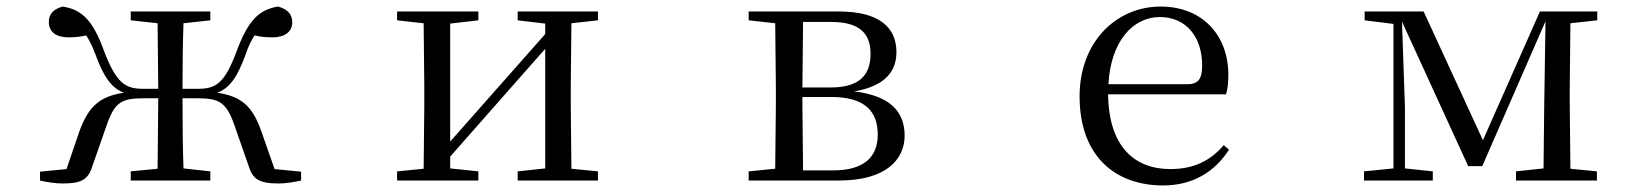

<svg xmlns="http://www.w3.org/2000/svg" viewBox="-20 -551 5040 586"><path d="M379 -489 461 -480 463 -280H416C362 -280 335 -298 298 -394C264 -489 230 -522 171 -531C143 -523 129 -508 129 -484C129 -454 151 -437 189 -437C210 -437 227 -439 243 -443C253 -428 262 -410 272 -383C297 -315 321 -282 358 -268C286 -257 251 -228 223 -152L183 -35L102 -27V0C124 5 149 9 171 9C231 9 250 -4 263 -47L307 -173C331 -240 353 -251 418 -251H463L461 -36L379 -28V0H622V-28L540 -37C538 -92 537 -175 537 -251H583C647 -251 670 -240 694 -173L738 -47C751 -4 770 9 831 9C852 9 876 5 899 0V-27L818 -35L777 -152C750 -228 716 -257 643 -268C681 -282 704 -315 729 -383C738 -410 747 -428 757 -443C773 -439 790 -437 812 -437C849 -437 872 -454 872 -483C872 -508 857 -523 829 -531C771 -522 737 -489 702 -394C666 -298 640 -280 585 -280H537C537 -344 538 -425 540 -480L622 -489V-516H379Z M1560 -489 1644 -479V-447L1484 -266L1354 -119V-479L1440 -489V-516H1192V-489L1273 -480L1275 -288V-229L1273 -36L1192 -28V0H1440V-28L1354 -37V-73L1509 -249L1644 -402V-37L1560 -28V0H1805V-28L1724 -36L1722 -229V-288L1724 -480L1805 -489V-516H1560Z M2345 0H2540C2688 0 2741 -67 2741 -137C2741 -210 2697 -259 2587 -272C2687 -289 2716 -338 2716 -392C2716 -467 2664 -516 2540 -516H2265V-489L2346 -480L2348 -288V-229L2346 -36L2265 -28V0ZM2431 -484H2517C2602 -484 2637 -450 2637 -387C2637 -317 2598 -284 2514 -284H2429ZM2429 -255H2517C2621 -255 2659 -210 2659 -140C2659 -71 2616 -31 2523 -31H2431L2429 -229Z M3530 15C3620 15 3687 -26 3731 -94L3715 -108C3674 -60 3623 -35 3552 -35C3442 -35 3364 -104 3362 -263H3722C3727 -279 3729 -299 3729 -323C3729 -441 3652 -531 3522 -531C3389 -531 3275 -425 3275 -257C3275 -76 3382 15 3530 15ZM3363 -294C3370 -424 3437 -499 3520 -499C3601 -499 3649 -437 3649 -352C3649 -312 3639 -294 3604 -294Z M4233 0H4353V-28L4268 -37V-223L4259 -485L4461 -44H4504L4697 -486L4693 -222L4691 -37L4607 -28V0H4854V-28L4773 -36L4771 -229V-288L4773 -480L4855 -489V-516H4680L4506 -123L4325 -516H4145V-489L4233 -478V-37L4143 -28V0Z"/></svg>

Font: Harano Aji Mincho
Style: Regular
Weight: 400
Foundry: Masamichi Hosoda
Version: HaranoAjiMincho-Regular version 20230610;ttx 4.39.4